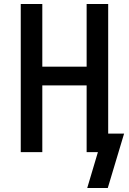

<svg xmlns="http://www.w3.org/2000/svg" viewBox="-20 -755 640 953"><path d="M413 178 466 0H410V-331H190V0H83V-735H190V-424H410V-735H517V-92H596L515 178Z"/></svg>

Font: Iosevka Aile Semibold
Style: Regular
Weight: 600
Designer: Belleve Invis
Foundry: Belleve Invis
Version: Version 31.1.0; ttfautohint (v1.8.4)